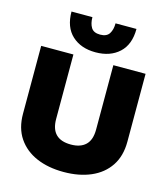

<svg xmlns="http://www.w3.org/2000/svg" viewBox="-127 -974 944 1082"><g transform="rotate(15 344.5 -432.5)"><path d="M344 -688Q259 -688 207 -736Q155 -784 155 -875H277Q277 -838 291.5 -814.5Q306 -791 344 -791Q382 -791 397 -814.5Q412 -838 412 -875H534Q534 -784 482 -736Q430 -688 344 -688ZM345 10Q255 10 186.5 -19.5Q118 -49 79 -106.5Q40 -164 40 -248V-644H228V-268Q228 -150 345 -150Q401 -150 431 -179Q461 -208 461 -268V-644H649V-248Q649 -164 610.5 -106.5Q572 -49 503.5 -19.5Q435 10 345 10Z"/></g></svg>

Font: Kanit
Style: Bold
Weight: 700
Designer: Katatrad Team
Foundry: CadsonDemak
Version: Version 2.000; ttfautohint (v1.8.3)